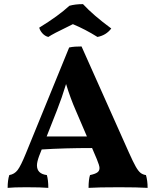

<svg xmlns="http://www.w3.org/2000/svg" viewBox="-20 -907 751 930"><path d="M695 3Q647 0 557 0Q454 0 409 3Q409 -37 416 -59Q440 -64 451 -71.5Q462 -79 462 -93Q462 -105 449 -136L426 -190Q293 -190 182 -183L169 -150Q159 -122 159 -106Q159 -65 207 -59Q214 -35 214 3Q180 0 107 0Q45 0 17 3Q17 -34 25 -59Q50 -63 65.5 -83.5Q81 -104 105 -163L315 -677Q329 -680 343.5 -681Q358 -682 375 -682L604 -169Q625 -122 637.5 -100Q650 -78 661 -69.5Q672 -61 687 -59Q695 -32 695 3ZM401 -246 347 -372Q321 -431 300 -500Q280 -434 256 -373L206 -246ZM170 -773Q263 -830 316 -879Q344 -887 382 -887Q432 -833 519 -769Q494 -736 452 -728Q393 -765 333 -790L309 -778Q238 -744 214 -728Q198 -732 186 -745Q174 -758 170 -773Z"/></svg>

Font: Vollkorn SC
Style: Bold
Weight: 700
Designer: Friedrich Althausen
Foundry: Friedrich Althausen
Version: Version 4.015